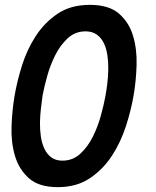

<svg xmlns="http://www.w3.org/2000/svg" viewBox="-20 -760 640 790"><path d="M237 -99Q280 -99 311 -128Q342 -157 362.5 -198.5Q383 -240 395.5 -286Q408 -332 414 -366Q418 -388 421.5 -416Q425 -444 425.5 -474Q426 -504 422 -532Q418 -560 407.5 -582Q397 -604 378.5 -617.5Q360 -631 332 -631Q289 -631 258 -602Q227 -573 206.5 -531.5Q186 -490 173.5 -444.5Q161 -399 155 -366Q152 -343 148.5 -314.5Q145 -286 144.5 -256.5Q144 -227 148 -199Q152 -171 162.5 -148.5Q173 -126 191 -112.5Q209 -99 237 -99ZM218 10Q140 10 99 -26.5Q58 -63 41.5 -119Q25 -175 27.5 -241Q30 -307 40 -366Q50 -425 70.5 -490.5Q91 -556 127 -611.5Q163 -667 217 -703.5Q271 -740 350 -740Q428 -740 469.5 -704Q511 -668 527.5 -612.5Q544 -557 542 -492Q540 -427 530 -369Q520 -309 498.5 -242Q477 -175 440.5 -119Q404 -63 349.5 -26.5Q295 10 218 10Z"/></svg>

Font: Maple Mono SemiBold
Style: Italic
Weight: 600
Italic angle: -10°
Monospace: yes
Designer: subframe7536
Version: Version 7.000